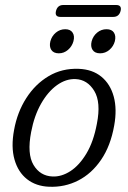

<svg xmlns="http://www.w3.org/2000/svg" viewBox="-20 -720 500 749"><path d="M287 -451.5Q340.5 -449.5 375.5 -420.8Q410.5 -392 423.8 -342.8Q437 -293.5 425.5 -230.5Q411.5 -151 374.5 -96.8Q337.5 -42.5 285 -15.8Q232.5 11 171.5 8.5Q120.5 6.5 85.5 -21Q50.5 -48.5 36.5 -97.8Q22.5 -147 35 -213.5Q47.5 -282.5 82.5 -337.2Q117.5 -392 169.8 -423Q222 -454 287 -451.5ZM185 -31.5Q220 -30 254.8 -52.5Q289.5 -75 317.2 -121.2Q345 -167.5 358 -237.5Q374.5 -321 347.8 -365.2Q321 -409.5 274.5 -411.5Q237.5 -413 202.2 -387.8Q167 -362.5 140.2 -315.5Q113.5 -268.5 101.5 -205Q85 -119.5 110.8 -76.5Q136.5 -33.5 185 -31.5ZM209.5 -512Q189 -512 180.2 -525.2Q171.5 -538.5 176.5 -559Q182 -579.5 198 -592.8Q214 -606 234.5 -606Q254.5 -606 263.2 -592.8Q272 -579.5 266.5 -559Q261 -539 245.2 -525.5Q229.5 -512 209.5 -512ZM370.5 -512Q350 -512 341.2 -525.2Q332.5 -538.5 337.5 -559Q343 -579.5 359 -592.8Q375 -606 395.5 -606Q416 -606 424.5 -592.8Q433 -579.5 428 -559Q422.5 -539 406.8 -525.5Q391 -512 370.5 -512ZM198.5 -677.5Q204.5 -700.5 227 -700.5H433Q456 -700.5 450.5 -677.5Q444.5 -654 421.5 -654H216Q192.5 -654 198.5 -677.5Z"/></svg>

Font: Fraunces 72pt S100 Light
Style: Italic
Weight: 300
Italic angle: -16°
Version: Version 1.000; ttfautohint (v1.8.3)